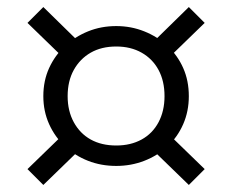

<svg xmlns="http://www.w3.org/2000/svg" viewBox="-20 -646 659 545"><path d="M447 -373Q447 -416 430 -447.5Q413 -479 382 -496.5Q351 -514 310 -514Q268 -514 237.5 -496.5Q207 -479 189.5 -447.5Q172 -416 172 -373Q172 -331 189.5 -299Q207 -267 237.5 -250Q268 -233 310 -233Q351 -233 382 -250Q413 -267 430 -299Q447 -331 447 -373ZM103 -373Q103 -417 119.5 -453Q136 -489 164.5 -515.5Q193 -542 230 -557Q267 -572 310 -572Q352 -572 389.5 -557Q427 -542 455.5 -515.5Q484 -489 500 -453Q516 -417 516 -373Q516 -330 500 -293.5Q484 -257 455.5 -230.5Q427 -204 389.5 -189.5Q352 -175 310 -175Q267 -175 230 -189.5Q193 -204 164.5 -230.5Q136 -257 119.5 -293.5Q103 -330 103 -373ZM58 -581 103 -626 202 -529 159 -483ZM561 -581 460 -483 417 -529 516 -626ZM58 -166 159 -264 205 -220 103 -121ZM561 -166 516 -121 414 -220 460 -264Z"/></svg>

Font: Roboto Serif 120pt Expanded SemiBold
Style: Regular
Weight: 600
Width: 7
Designer: Greg Gazdowicz
Foundry: Commercial Type
Version: Version 1.008